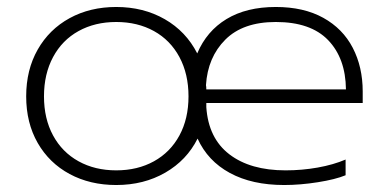

<svg xmlns="http://www.w3.org/2000/svg" viewBox="-20 -515 1115 550"><path d="M571 -220V-208Q577 -119 637 -73Q697 -27 798 -27Q845 -27 890 -35Q935 -43 970 -58V-13Q941 -1 890.5 7Q840 15 794 15Q702 15 638.5 -19.5Q575 -54 546 -118Q515 -56 453.5 -20.5Q392 15 313 15Q238 15 179.5 -16.5Q121 -48 88 -105.5Q55 -163 55 -239Q55 -315 88 -373Q121 -431 179.5 -463Q238 -495 313 -495Q391 -495 452 -460Q513 -425 545 -362Q572 -426 629 -460.5Q686 -495 770 -495Q850 -495 906 -464Q962 -433 990.5 -378Q1019 -323 1019 -253V-220ZM520 -239Q520 -303 494 -351.5Q468 -400 421 -426Q374 -452 313 -452Q252 -452 205 -426Q158 -400 132 -351.5Q106 -303 106 -239Q106 -175 132 -127Q158 -79 205 -53Q252 -27 313 -27Q374 -27 421 -53Q468 -79 494 -127Q520 -175 520 -239ZM570 -271Q571 -267 571 -259H971Q970 -348 920 -400Q870 -452 770 -452Q676 -452 625.5 -401.5Q575 -351 570 -271Z"/></svg>

Font: Prompt ExtraLight
Style: Regular
Weight: 275
Designer: Katatrad Team
Foundry: CadsonDemak
Version: Version 1.000